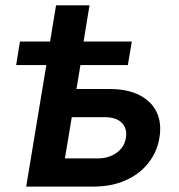

<svg xmlns="http://www.w3.org/2000/svg" viewBox="-20 -689 662 709"><path d="M39.6 -448.7 53.7 -535.6H466.8L452.1 -448.7ZM165 -535.6 187 -669.4H310.5L288.6 -535.6ZM224.1 -360.4H383.3Q450.7 -360.4 495.1 -337.6Q539.6 -314.9 558.6 -274.7Q577.6 -234.4 568.8 -180.7Q560.1 -127.4 527.6 -86.7Q495.1 -45.9 443.6 -22.9Q392.1 0 325.2 0H76.7L165.5 -535.6H291.5L219.7 -104H338.9Q381.8 -104 410.6 -124.8Q439.5 -145.5 444.8 -179.7Q450.7 -214.4 429.9 -235.4Q409.2 -256.3 366.7 -256.3H207Z"/></svg>

Font: Inter 20pt SemiBold
Style: Italic
Weight: 600
Italic angle: -9.3988°
Version: Version 4.001;git-66647c0bb